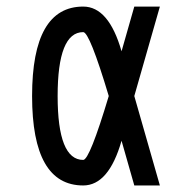

<svg xmlns="http://www.w3.org/2000/svg" viewBox="-20 -567 587 587"><path d="M78.1 -273.4Q78.1 -546.9 234.4 -546.9Q312.5 -546.9 351.6 -410.2L390.6 -546.9H468.8L390.6 -273.4L468.8 0H390.6L351.6 -136.7Q312.5 0 234.4 0Q78.1 0 78.1 -273.4ZM156.2 -273.4Q156.2 -78.1 234.4 -78.1Q253.9 -78.1 312.5 -273.4Q253.9 -468.8 234.4 -468.8Q156.2 -468.8 156.2 -273.4Z"/></svg>

Font: Luculent
Style: Regular
Weight: 400
Monospace: yes
Designer: Andrew Kensler
Version: Version 1.0.0-845fa02f9341